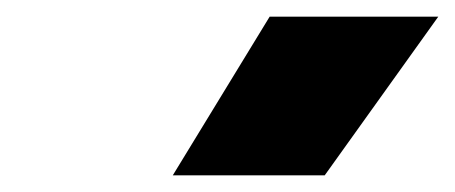

<svg xmlns="http://www.w3.org/2000/svg" viewBox="-20 -800 545 230"><path d="M369 -590H187L303 -780H505Z"/></svg>

Font: Tanohe Sans ExtraBold
Style: Italic
Weight: 800
Designer: Village Type and Design LLC & Cristiano Sobral
Foundry: Cooper Hewitt Smithsonian Design Museum
Version: Version 1.00;September 29, 2021;FontCreator 13.0.0.2655 64-b